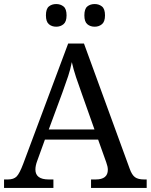

<svg xmlns="http://www.w3.org/2000/svg" viewBox="-20 -929 745 949"><path d="M0 0V-42H19Q48 -42 62.5 -57Q77 -72 95 -120L317 -714H395L621 -95Q632 -64 647.5 -53Q663 -42 692 -42H705V0H430V-42H453Q513 -42 513 -90Q513 -98 511 -107Q509 -116 505 -127L465 -239H202L164 -134Q155 -110 155 -91Q155 -42 221 -42H244V0ZM221 -289H447L385 -464Q369 -508 356 -547Q343 -586 335 -622Q328 -586 317 -553Q306 -520 289 -473ZM448 -797Q426 -797 411.5 -809.5Q397 -822 397 -853Q397 -885 411.5 -897Q426 -909 448 -909Q469 -909 484 -897Q499 -885 499 -853Q499 -822 484 -809.5Q469 -797 448 -797ZM258 -797Q236 -797 221.5 -809.5Q207 -822 207 -853Q207 -885 221.5 -897Q236 -909 258 -909Q279 -909 294 -897Q309 -885 309 -853Q309 -822 294 -809.5Q279 -797 258 -797Z"/></svg>

Font: Noto Serif Old Uyghur
Style: Regular
Weight: 400
Designer: Lewis McGuffie
Foundry: Google LLC
Version: Version 1.003; ttfautohint (v1.8.4.7-5d5b)